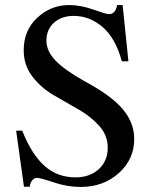

<svg xmlns="http://www.w3.org/2000/svg" viewBox="-20 -726 620 761"><path d="M407 -141Q407 -190 372.5 -228Q338 -266 289 -293.5Q240 -321 191.5 -349.5Q143 -378 108.5 -422.5Q74 -467 74 -527Q74 -606 128 -656Q182 -706 254 -706Q299 -706 350 -688Q401 -670 412 -670Q438 -670 444 -706H466L489 -483H463Q438 -575 386.5 -619Q335 -663 272 -663Q224 -663 194 -636Q164 -609 164 -565Q164 -524 199.5 -486.5Q235 -449 317 -403Q420 -348 466 -294Q512 -240 512 -175Q512 -95 451 -40Q390 15 299 15Q247 15 193.5 -3Q140 -21 127 -21Q116 -21 107.5 -11Q99 -1 98 14H75L44 -208H68Q106 -113 157 -68Q208 -23 279 -23Q336 -23 371.5 -55.5Q407 -88 407 -141Z"/></svg>

Font: MM Ethnic
Style: Regular
Weight: 400
Designer: Khon Soe Zaw Thu
Version: Version 1.00 July 18, 2016, initial release